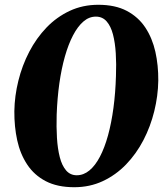

<svg xmlns="http://www.w3.org/2000/svg" viewBox="-20 -773 694 803"><path d="M290.5 10Q220 10 171.5 -15.2Q123 -40.5 93.8 -84.8Q64.5 -129 52 -186.2Q39.5 -243.5 40 -308Q41 -371.5 56.8 -435.2Q72.5 -499 102.2 -556.2Q132 -613.5 174.5 -657.8Q217 -702 271.5 -727.5Q326 -753 391 -753Q462 -753 510.2 -727.5Q558.5 -702 587.8 -657.8Q617 -613.5 629.8 -556.5Q642.5 -499.5 642 -436Q641 -372 625.2 -308Q609.5 -244 579.8 -186.8Q550 -129.5 507.2 -85.2Q464.5 -41 410 -15.5Q355.5 10 290.5 10ZM301 -40Q329.5 -40 354 -60.2Q378.5 -80.5 398 -117.8Q417.5 -155 431.8 -206.8Q446 -258.5 454.5 -321.8Q463 -385 465 -456.5Q467 -505.5 464.2 -550Q461.5 -594.5 452.5 -629Q443.5 -663.5 426 -683.5Q408.5 -703.5 381 -703.5Q352.5 -703.5 328.8 -683Q305 -662.5 285.5 -625.2Q266 -588 251.5 -537Q237 -486 228.2 -424Q219.5 -362 217 -292.5Q215.5 -242 218.2 -196.5Q221 -151 230 -115.8Q239 -80.5 256.5 -60.2Q274 -40 301 -40Z"/></svg>

Font: Merriweather 60pt Black
Style: Italic
Weight: 900
Italic angle: -7.8°
Version: Version 2.101